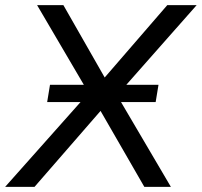

<svg xmlns="http://www.w3.org/2000/svg" viewBox="-52 -725 783 745"><path d="M-32 0 305 -379V-342L92 -705H194L363 -409H341L597 -705H711L387 -338V-381L611 0H508L327 -314H355L82 0ZM131 -329 142 -396H563L552 -329Z"/></svg>

Font: Nunito Sans 12pt Medium
Style: Italic
Weight: 500
Italic angle: -9°
Designer: Vernon Adams
Foundry: Vernon Adams
Version: Version 3.101;gftools[0.9.27]